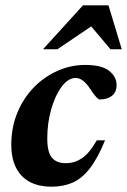

<svg xmlns="http://www.w3.org/2000/svg" viewBox="-20 -690 478 723"><path d="M265 -396.5Q237 -396.5 212.5 -364Q188 -331.5 173 -279.2Q158 -227 158 -168Q158 -118 175 -96.8Q192 -75.5 228.5 -75.5Q260.5 -75.5 288.5 -94Q316.5 -112.5 344.5 -161.5H375.5Q348 -94 318.2 -55.8Q288.5 -17.5 253.2 -2.2Q218 13 174.5 13Q100.5 13 61.5 -28.2Q22.5 -69.5 22.5 -144.5Q22.5 -210 45.2 -265.2Q68 -320.5 107.2 -360.8Q146.5 -401 196.5 -423.2Q246.5 -445.5 300.5 -445.5Q363 -445.5 391 -423.2Q419 -401 419 -369.5Q419 -343.5 401.8 -329.5Q384.5 -315.5 355.5 -315.5Q346 -315 320.5 -354Q293 -396.5 265 -396.5ZM142 -504.5 292.5 -670H388.5L438.5 -504.5H396L323.5 -590.5L196 -504.5Z"/></svg>

Font: Newsreader Text
Style: Bold Italic
Weight: 700
Italic angle: -17°
Designer: Hugues Gentile
Foundry: Production Type
Version: Version 1.001